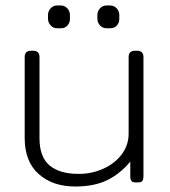

<svg xmlns="http://www.w3.org/2000/svg" viewBox="-20 -665 618 700"><path d="M155 -597V-610Q155 -624 164.5 -634.5Q174 -645 188 -645H202Q216 -645 225.5 -634.5Q235 -624 235 -610V-597Q235 -582 226 -572Q217 -562 202 -562H188Q174 -562 164.5 -572.5Q155 -583 155 -597ZM335 -597V-610Q335 -624 344.5 -634.5Q354 -645 368 -645H382Q396 -645 405.5 -634.5Q415 -624 415 -610V-597Q415 -582 406 -572Q397 -562 382 -562H368Q354 -562 344.5 -572.5Q335 -583 335 -597ZM70 -162V-457Q70 -480 93 -480H101Q124 -480 124 -457V-161Q124 -93 160.5 -62Q197 -31 267 -31Q315 -31 357 -50Q399 -69 424 -102.5Q449 -136 449 -178V-457Q449 -480 472 -480H480Q503 -480 503 -457V-23Q503 -11 499 -5.5Q495 0 484 0H474Q463 0 459 -5.5Q455 -11 455 -23V-76Q419 -32 371.5 -8.5Q324 15 254 15Q172 15 121 -30.5Q70 -76 70 -162Z"/></svg>

Font: Mitr ExtraLight
Style: Regular
Weight: 250
Designer: Thanarat Vachiruckul
Foundry: Cadson Demak Co.,Ltd.
Version: Version 1.000